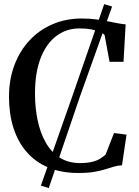

<svg xmlns="http://www.w3.org/2000/svg" viewBox="-20 -844 687 949"><path d="M182 73.5 341 -378.5 495 -823.5 534 -811.5 374.5 -365 221 85.5ZM367 11Q283 11 219 -16Q155 -43 111.8 -92.8Q68.5 -142.5 46.5 -211.8Q24.5 -281 24.5 -365.5Q24.5 -452 51.5 -523Q78.5 -594 127 -645.5Q175.5 -697 241 -724.8Q306.5 -752.5 383.5 -752.5Q421 -752.5 452.5 -748.5Q484 -744.5 510.5 -739.2Q537 -734 559.8 -729.5Q582.5 -725 601 -723.5L590.5 -538.5H521.5L497 -671Q489.5 -679.5 473 -686.8Q456.5 -694 431.2 -698.8Q406 -703.5 373 -703.5Q308 -703.5 258.5 -666.2Q209 -629 181 -557.2Q153 -485.5 153 -380.5Q153 -311.5 166 -249.5Q179 -187.5 205.8 -140Q232.5 -92.5 274.8 -65.2Q317 -38 375.5 -38Q411 -38 435.2 -44Q459.5 -50 475 -59.8Q490.5 -69.5 502 -80L543.5 -186.5L605.5 -178.5L583 -27Q562 -26 542.8 -20.2Q523.5 -14.5 500.5 -7.2Q477.5 0 445.5 5.5Q413.5 11 367 11Z"/></svg>

Font: Merriweather 48pt Medium
Style: Regular
Weight: 500
Version: Version 2.100